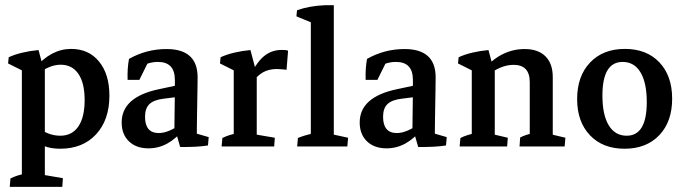

<svg xmlns="http://www.w3.org/2000/svg" viewBox="-20 -566 2644 742"><path d="M212.4 8.8Q137.2 8.8 105 -37.1L120.6 -78.1Q164.1 -41.5 212.9 -41.5Q258.3 -41.5 282.7 -77.1Q307.1 -112.8 307.1 -179.2Q307.1 -245.1 283 -280.5Q258.8 -315.9 214.4 -315.9Q171.4 -315.9 124.5 -279.3L115.2 -303.2Q177.7 -377 254.9 -377Q322.8 -377 362.8 -328.1Q402.8 -279.3 402.8 -196.3Q402.8 -102.5 351.3 -46.9Q299.8 8.8 212.4 8.8ZM17.6 156.2 20.5 123.5Q34.2 116.7 48.3 112.3Q62.5 107.9 76.7 104.5L64.5 144V74.2H153.3V144L143.1 108.9L223.1 122.6L220.7 156.2ZM64.5 150.9V-328.1L153.3 -308.1V150.9ZM64.5 -249.5V-312L78.6 -287.1L11.2 -320.8L13.7 -344.7Q36.6 -355.5 66.4 -362.5Q96.2 -369.6 128.9 -372.6L150.4 -292Z M653.8 -52.7Q653.8 -93.3 654.8 -135.5Q655.8 -177.7 655.8 -214.8V-257.3Q655.8 -326.7 590.3 -326.7Q547.4 -326.7 509.8 -298.3L473.1 -257.3Q471.7 -302.2 478.5 -338.4Q545.9 -376.5 623.5 -376.5Q743.7 -376.5 743.7 -267.1Q743.7 -253.4 743.2 -225.6Q742.7 -197.8 742.2 -166Q741.7 -134.3 741.2 -106.7Q740.7 -79.1 740.7 -64.5ZM473.1 -257.3 479.5 -313.5 560.1 -341.3 518.6 -257.3ZM554.2 7.3Q506.3 7.3 478.3 -19.8Q450.2 -46.9 450.2 -92.8Q450.2 -190.9 593.8 -221.2L676.3 -238.8L682.6 -193.4L612.8 -184.6Q574.7 -180.2 557.6 -163.8Q540.5 -147.5 540.5 -114.7Q540.5 -51.8 593.8 -51.8Q630.9 -51.8 682.1 -88.4L690.9 -67.9Q631.3 7.3 554.2 7.3ZM676.3 2 657.2 -64 740.7 -85.9V-29.8L727.5 -53.2L786.6 -36.1L783.7 -3.9Q742.7 2.9 676.3 2Z M883.3 -2.9V-315.4L972.2 -290.5V-2.9ZM836.4 0 839.4 -32.7Q853 -39.6 867.2 -43.9Q881.3 -48.3 895.5 -51.8L883.3 -12.7V-82H972.2V-12.7L961.9 -47.4L1042 -33.7L1039.6 0ZM951.2 -242.2 941.4 -261.7Q967.8 -320.8 997.8 -346.9Q1027.8 -373 1068.4 -373Q1074.7 -373 1081.5 -372.6Q1088.4 -372.1 1093.3 -370.1L1087.4 -296.4Q1078.1 -297.4 1067.6 -298.3Q1057.1 -299.3 1049.8 -299.3Q1018.6 -299.3 995.4 -285.9Q972.2 -272.5 951.2 -242.2ZM883.3 -249.5V-312L897.5 -287.1L830.1 -320.8L832.5 -344.7Q855.5 -355.5 885.3 -362.5Q915 -369.6 947.8 -372.6L969.2 -292Z M1181.2 -2.9V-504.9L1270 -490.7V-2.9ZM1128.4 0 1131.3 -32.7Q1144 -38.1 1159.4 -42.7Q1174.8 -47.4 1193.4 -51.8L1181.2 -12.2V-82H1270V-12.2L1259.8 -47.9L1325.2 -33.7L1322.3 0ZM1181.2 -437.5V-498.5L1191.4 -475.6L1125.5 -502.9L1127.9 -526.4Q1175.8 -543.5 1236.8 -545.9H1270V-461.9Z M1573.7 -52.7Q1573.7 -93.3 1574.7 -135.5Q1575.7 -177.7 1575.7 -214.8V-257.3Q1575.7 -326.7 1510.3 -326.7Q1467.3 -326.7 1429.7 -298.3L1393.1 -257.3Q1391.6 -302.2 1398.4 -338.4Q1465.8 -376.5 1543.5 -376.5Q1663.6 -376.5 1663.6 -267.1Q1663.6 -253.4 1663.1 -225.6Q1662.6 -197.8 1662.1 -166Q1661.6 -134.3 1661.1 -106.7Q1660.6 -79.1 1660.6 -64.5ZM1393.1 -257.3 1399.4 -313.5 1480 -341.3 1438.5 -257.3ZM1474.1 7.3Q1426.3 7.3 1398.2 -19.8Q1370.1 -46.9 1370.1 -92.8Q1370.1 -190.9 1513.7 -221.2L1596.2 -238.8L1602.5 -193.4L1532.7 -184.6Q1494.6 -180.2 1477.5 -163.8Q1460.4 -147.5 1460.4 -114.7Q1460.4 -51.8 1513.7 -51.8Q1550.8 -51.8 1602.1 -88.4L1610.8 -67.9Q1551.3 7.3 1474.1 7.3ZM1596.2 2 1577.1 -64 1660.6 -85.9V-29.8L1647.5 -53.2L1706.5 -36.1L1703.6 -3.9Q1662.6 2.9 1596.2 2Z M2027.3 -2.9V-248.5Q2027.3 -315.4 1964.8 -315.4Q1915.5 -315.4 1863.8 -274.4L1854 -301.8Q1884.3 -337.9 1923.8 -357.2Q1963.4 -376.5 2007.3 -376.5Q2059.6 -376.5 2087.9 -348.4Q2116.2 -320.3 2116.2 -268.1V-2.9ZM1803.2 -2.9V-330.1L1892.1 -309.6V-2.9ZM1756.3 0 1759.3 -32.7Q1772.9 -39.6 1787.1 -43.9Q1801.3 -48.3 1815.4 -51.8L1803.2 -12.2V-82H1892.1V-12.2L1881.8 -47.9L1942.4 -33.7L1939.9 0ZM1987.8 0 1990.2 -34.7Q2000.5 -40 2012.7 -44.2Q2024.9 -48.3 2039.1 -51.8L2027.3 -12.2V-82H2116.2V-12.2L2105.5 -47.9L2165 -33.7L2162.1 0ZM1803.2 -249.5V-312L1817.4 -287.1L1750 -320.8L1752.4 -344.7Q1775.4 -355.5 1805.2 -362.5Q1835 -369.6 1867.7 -372.6L1889.2 -292Z M2393.6 8.8Q2309.6 8.8 2260 -43.2Q2210.4 -95.2 2210.4 -183.1Q2210.4 -272 2260.5 -324.5Q2310.5 -377 2395 -377Q2479 -377 2528.3 -325Q2577.6 -272.9 2577.6 -184.6Q2577.6 -95.7 2527.8 -43.5Q2478 8.8 2393.6 8.8ZM2401.9 -41.5Q2479.5 -41.5 2479.5 -171.4Q2479.5 -246.1 2455.3 -286.4Q2431.2 -326.7 2386.2 -326.7Q2308.1 -326.7 2308.1 -196.8Q2308.1 -122.1 2332.5 -81.8Q2356.9 -41.5 2401.9 -41.5Z"/></svg>

Font: Markazi Text Medium
Style: Regular
Weight: 500
Designer: Borna Izadpanah (Arabic designer), Fiona Ross (Arabic design director) and Florian Runge (Latin designer)
Foundry: Borna Izadpanah and Florian Runge
Version: Version 1.001